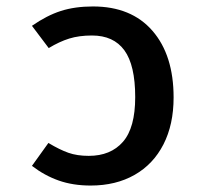

<svg xmlns="http://www.w3.org/2000/svg" viewBox="-20 -562 640 595"><path d="M79 -48 130 -119Q165 -98 192 -88.5Q219 -79 255 -79Q323 -79 361 -122.5Q399 -166 399 -261Q399 -360 365.5 -406Q332 -452 265 -452Q225 -452 194.5 -442.5Q164 -433 131 -413L79 -482Q125 -514 168.5 -528Q212 -542 268 -542Q387 -542 452.5 -466.5Q518 -391 518 -260Q518 -176 486.5 -114.5Q455 -53 397 -20Q339 13 261 13Q206 13 162 -2.5Q118 -18 79 -48Z"/></svg>

Font: Fira Mono Medium
Style: Regular
Weight: 500
Designer: Carrois Corporate & Edenspiekermann AG
Foundry: Carrois Corporate GbR & Edenspiekermann AG
Version: Version 3.206